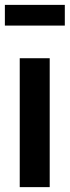

<svg xmlns="http://www.w3.org/2000/svg" viewBox="-24 -768 286 788"><path d="M180 -529V0H57V-529ZM242 -663H-4V-748H242Z"/></svg>

Font: Fira Sans Extra Condensed Medium
Style: Regular
Weight: 500
Width: 1
Designer: Carrois Corporate & Edenspiekermann AG
Foundry: Carrois Corporate GbR & Edenspiekermann AG
Version: Version 4.203